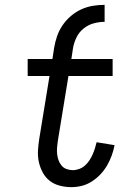

<svg xmlns="http://www.w3.org/2000/svg" viewBox="-20 -763 540 791"><path d="M203 -566Q207 -590 215 -613.5Q223 -637 237.5 -658.5Q252 -680 272 -697Q292 -714 315 -724.5Q338 -735 362.5 -739Q387 -743 411 -743V-673Q389 -673 366.5 -667Q344 -661 325 -646Q306 -631 295.5 -609.5Q285 -588 281 -566ZM274 8Q250 8 226.5 2Q203 -4 185 -18Q167 -32 156 -52.5Q145 -73 140 -96Q135 -119 136.5 -143.5Q138 -168 142 -193L184 -450H94V-520H196L203 -566H281L274 -520H444V-450H262L218 -181Q216 -168 215 -154Q214 -140 215.5 -127Q217 -114 221.5 -102Q226 -90 234 -80.5Q242 -71 254.5 -66.5Q267 -62 280 -62Q293 -62 306.5 -67Q320 -72 330.5 -81.5Q341 -91 348.5 -102.5Q356 -114 361.5 -126.5Q367 -139 371 -151.5Q375 -164 378 -177L452 -165Q448 -144 440.5 -123Q433 -102 421.5 -82Q410 -62 394 -45Q378 -28 358.5 -15.5Q339 -3 317.5 2.5Q296 8 274 8Z"/></svg>

Font: Iosevka
Style: Italic
Weight: 400
Italic angle: -9°
Monospace: yes
Designer: Belleve Invis
Foundry: Belleve Invis
Version: Version 32.5.0; ttfautohint (v1.8.4)